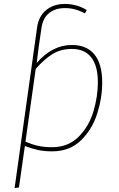

<svg xmlns="http://www.w3.org/2000/svg" viewBox="-20 -757 604 973"><path d="M498 -339Q498 -261 472.5 -181Q447 -101 390 -45.5Q333 10 244 10Q206 10 174.5 3.5Q143 -3 106 -17L76 193L54 196L168 -618Q176 -675 214 -706Q252 -737 308 -737Q369 -737 420 -706L410 -689Q362 -716 309 -716Q260 -716 228.5 -690.5Q197 -665 190 -614L176 -518L166 -438Q245 -529 344 -529Q420 -529 459 -480.5Q498 -432 498 -339ZM476 -340Q476 -423 442.5 -466Q409 -509 344 -509Q289 -509 247 -483.5Q205 -458 161 -408L109 -39Q142 -25 172.5 -18Q203 -11 243 -11Q326 -11 378.5 -64Q431 -117 453.5 -192.5Q476 -268 476 -340Z"/></svg>

Font: Fira Sans Thin
Style: Italic
Weight: 250
Italic angle: -8°
Designer: Carrois Corporate & Edenspiekermann AG
Foundry: Carrois Corporate GbR & Edenspiekermann AG
Version: Version 4.203